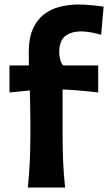

<svg xmlns="http://www.w3.org/2000/svg" viewBox="-20 -841 485 861"><path d="M105 0Q110.8 -59.6 113.5 -115Q116.2 -170.4 116.2 -238.3V-293Q116.2 -324.7 115.5 -360.1Q114.7 -395.5 113.8 -435.5L22.5 -426.3V-547.4H109.4Q109.4 -563 109.1 -577.4Q108.9 -591.8 108.9 -606.4Q108.9 -669.4 127.4 -711.2Q146 -752.9 177.5 -776.9Q209 -800.8 248.8 -810.8Q288.6 -820.8 331.1 -820.8Q359.9 -820.8 393.6 -817.4Q427.2 -814 444.8 -811.5L433.6 -685.1Q415 -690.9 389.2 -695.6Q363.3 -700.2 347.2 -700.2Q297.4 -700.2 271.5 -678.5Q245.6 -656.7 245.6 -606.9Q245.6 -591.3 250.2 -573Q254.9 -554.7 264.2 -547.4H420.4V-426.3Q339.8 -436 260.7 -439.9V-238.3Q260.7 -170.4 263.2 -115Q265.6 -59.6 272 0Z"/></svg>

Font: Pinar-FD SemiBold
Style: Regular
Weight: 600
Designer: Amin Abedi
Version: Version 2.000